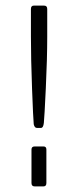

<svg xmlns="http://www.w3.org/2000/svg" viewBox="-20 -663 277 683"><path d="M90 -533V-631Q90 -643 100 -643H137Q148 -643 148 -631V-533Q148 -455 143 -349.5Q138 -244 136 -226Q134 -208 126 -208H111Q103 -208 100 -221Q98 -241 94 -347.5Q90 -454 90 -533ZM145 -131V-12Q145 0 135 0H103Q92 0 92 -12V-131Q92 -142 103 -142H135Q145 -142 145 -131Z"/></svg>

Font: Rajdhani
Style: Regular
Weight: 400
Designer: Satya Rajpurohit, Jyotish Sonowal
Foundry: Indian Type Foundry
Version: Version 1.201 February 1, 2022